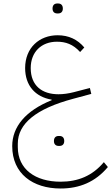

<svg xmlns="http://www.w3.org/2000/svg" viewBox="-20 -776 638 1100"><path d="M316 60H321C337 60 348 51 348 32C348 12 337 3 321 3H316C300 3 289 12 289 32C289 51 300 60 316 60ZM308 -699H313C329 -699 340 -708 340 -727C340 -747 329 -756 313 -756H308C292 -756 281 -747 281 -727C281 -708 292 -699 308 -699ZM327 304C435 304 526 267 598 181L575 153C509 232 426 265 327 265C183 265 82 194 82 67V47C82 -67 186 -153 399 -210L503 -238L495 -272L403 -248C372 -240 342 -236 315 -236C221 -236 156 -285 156 -386C156 -479 218 -537 306 -537C356 -537 398 -523 439 -478L463 -504C424 -550 374 -574 310 -574C206 -574 124 -503 124 -386C124 -287 181 -221 276 -205V-202C127 -142 50 -50 50 61C50 219 168 304 327 304Z"/></svg>

Font: IBM Plex Arabic ExtraLight
Style: Regular
Weight: 200
Designer: Mike Abbink, Paul van der Laan, Pieter van Rosmalen, Wael Morcos, Khajak Apelian
Foundry: Bold Monday
Version: Version 1.0